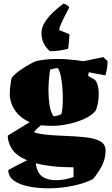

<svg xmlns="http://www.w3.org/2000/svg" viewBox="-20 -802 610 1042"><path d="M243 220Q186 220 136 210Q86 200 55.5 178Q25 156 25 121Q48 108 73.5 94.5Q99 81 127 68Q67 42 44.5 6Q22 -30 22 -66L141 -139Q99 -158 75.5 -185Q52 -212 42.5 -240Q33 -268 33 -288Q33 -318 37.5 -347Q42 -376 44 -381Q62 -402 90 -421.5Q118 -441 143 -454.5Q168 -468 175 -470Q190 -474 219 -478Q248 -482 293 -482Q327 -482 363 -478.5Q399 -475 433 -470L541 -492L564 -470Q564 -454 561 -433.5Q558 -413 552 -393Q522 -398 500 -402.5Q478 -407 462 -410L458 -390L495 -369Q506 -356 511 -336Q516 -316 516 -294Q516 -265 510.5 -238.5Q505 -212 499 -201Q476 -174 435.5 -156Q395 -138 349.5 -128.5Q304 -119 265 -119Q250 -119 230 -120Q210 -121 202 -122Q194 -116 181.5 -104Q169 -92 164 -84Q184 -77 215.5 -73Q247 -69 282 -67Q317 -65 345 -64Q397 -62 444.5 -57Q492 -52 522.5 -36Q553 -20 553 16Q553 62 530 103.5Q507 145 484 170Q440 193 374.5 206.5Q309 220 243 220ZM270 -171Q282 -171 294 -175Q306 -179 313 -183Q321 -212 321 -268Q321 -300 318 -333Q315 -366 309 -393Q303 -420 294 -432Q284 -432 272 -429.5Q260 -427 252 -424Q248 -399 245.5 -369Q243 -339 243 -308Q243 -268 249 -231Q255 -194 270 -171ZM284 176Q309 176 333.5 171Q358 166 379 159V106Q314 106 263 100Q212 94 174 84Q176 103 183 121Q195 152 223 164Q251 176 284 176ZM251 -524Q227 -545 216 -570Q205 -595 205 -622Q205 -653 224 -682.5Q243 -712 270.5 -737.5Q298 -763 324 -782Q332 -782 343.5 -774Q355 -766 355 -762Q355 -759 347.5 -745Q340 -731 330 -712Q320 -693 311.5 -673.5Q303 -654 301 -639L357 -616Q357 -611 355.5 -594Q354 -577 352.5 -560Q351 -543 349 -537Q334 -533 308 -528.5Q282 -524 251 -524Z"/></svg>

Font: Labrada Black
Style: Regular
Weight: 900
Designer: Mercedes Jáuregui
Foundry: Omnibus-Type Team
Version: Version 1.000; ttfautohint (v1.8.4.7-5d5b)